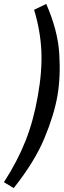

<svg xmlns="http://www.w3.org/2000/svg" viewBox="-48 -770 325 980"><path d="M22 190 -28 160Q40 55 81.5 -49Q123 -153 145 -280Q168 -408 163 -511.5Q158 -615 126 -720L188 -750Q247 -615 254.5 -496.5Q262 -378 245 -280Q228 -183 178.5 -64Q129 55 22 190Z"/></svg>

Font: Cuprum
Style: Italic
Weight: 400
Italic angle: -10°
Designer: Jovanny Lemonad
Foundry: Jovanny Lemonad
Version: Version 3.000